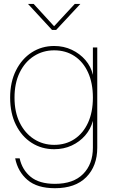

<svg xmlns="http://www.w3.org/2000/svg" viewBox="-20 -760 586 988"><path d="M262.7 208.5Q171.4 208.5 121.6 166Q71.8 123.5 58.1 54.7H81.1Q93.8 113.8 137.9 149.9Q182.1 186 262.7 186Q357.4 186 407.7 135.3Q458 84.5 458 0V-136.7H457.5Q446.8 -96.2 418.5 -63.2Q390.1 -30.3 349.1 -11.2Q308.1 7.8 258.8 7.8Q194.3 7.8 143.1 -24.9Q91.8 -57.6 62 -117.4Q32.2 -177.2 32.2 -257.8Q32.2 -337.9 62.3 -397.7Q92.3 -457.5 143.6 -490.5Q194.8 -523.4 258.8 -523.4Q308.1 -523.4 349.6 -503.7Q391.1 -483.9 419.7 -450.7Q448.2 -417.5 457.5 -376H458V-515.6H480.5V0Q480.5 94.2 424.1 151.4Q367.7 208.5 262.7 208.5ZM258.8 -14.6Q318.4 -14.6 363.3 -44.4Q408.2 -74.2 433.1 -128.7Q458 -183.1 458 -257.8Q458 -332.5 433.1 -387.2Q408.2 -441.9 363.3 -471.4Q318.4 -501 258.8 -501Q201.2 -501 154.8 -471.4Q108.4 -441.9 81.5 -387.2Q54.7 -332.5 54.7 -257.8Q54.7 -183.1 81.5 -128.7Q108.4 -74.2 154.8 -44.4Q201.2 -14.6 258.8 -14.6ZM153.3 -739.7 258.3 -625 364.7 -739.7H393.1V-739.3L269 -606H247.6L124.5 -739.3V-739.7Z"/></svg>

Font: Inter Display Thin
Style: Regular
Weight: 100
Designer: Rasmus Andersson
Foundry: rsms
Version: Version 4.000;git-a52131595